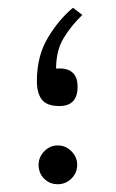

<svg xmlns="http://www.w3.org/2000/svg" viewBox="-20 -473 297 493"><path d="M191.4 -434.6Q163.1 -407.7 143.6 -375.5Q124 -343.3 124 -296.9Q179.2 -301.3 179.2 -250.5Q179.2 -200.7 132.8 -200.7Q100.1 -200.7 87.4 -217.3Q74.7 -233.9 74.7 -265.1Q74.7 -329.1 103 -376.2Q131.3 -423.3 167.5 -453.1ZM79.1 -49.8Q79.1 -69.8 93.8 -84.7Q108.4 -99.6 128.4 -99.6Q148.4 -99.6 163.3 -84.7Q178.2 -69.8 178.2 -49.8Q178.2 -29.3 163.6 -14.6Q148.9 0 128.4 0Q107.4 0 93.3 -14.2Q79.1 -28.3 79.1 -49.8Z"/></svg>

Font: Vazirmatn RD UI FD ExtraLight
Style: Regular
Weight: 200
Designer: Saber Rastikerdar
Foundry: Saber Rastikerdar
Version: Version 33.003